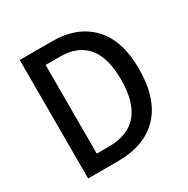

<svg xmlns="http://www.w3.org/2000/svg" viewBox="-162 -858 982 1002"><g transform="rotate(-30 329.5 -357.0)"><path d="M603 -365Q603 -184 515.5 -92Q428 0 267 0H87V-714H283Q432 -714 517.5 -625Q603 -536 603 -365ZM494 -361Q494 -496 438.5 -560Q383 -624 279 -624H191V-90H265Q494 -90 494 -361Z"/></g></svg>

Font: Noto Sans Sinhala UI SemiCondensed Medium
Style: Regular
Weight: 500
Width: 4
Designer: Jelle Bosma - Monotype Design Team
Foundry: Monotype Imaging Inc.
Version: Version 2.006; ttfautohint (v1.8.4.7-5d5b)